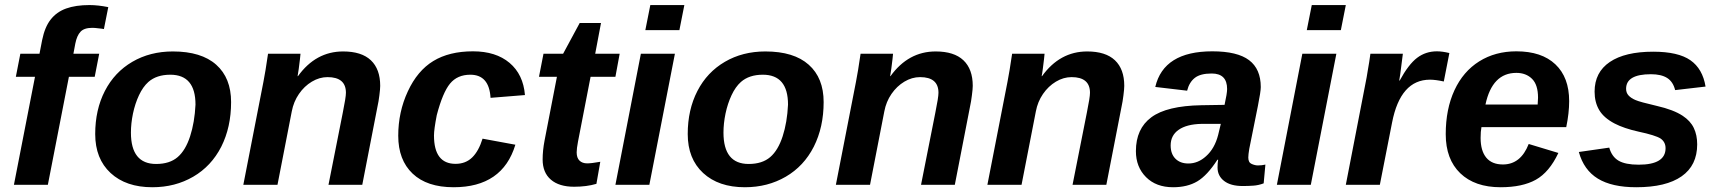

<svg xmlns="http://www.w3.org/2000/svg" viewBox="-20 -745 6930 774"><path d="M257.8 -435.5 172.9 0H36.1L121.1 -435.5H43.9L62 -528.3H139.2L149.9 -583.5Q160.6 -636.2 184.1 -666Q208 -696.8 246.6 -710.7Q285.2 -724.6 340.8 -724.6Q375 -724.6 416.5 -716.3L398.9 -627.9Q396 -628.4 389.6 -629.4Q383.3 -630.4 376 -630.9Q369.6 -631.8 363.3 -632.3Q356.9 -632.8 352.1 -632.8Q319.3 -632.8 304.7 -617.2Q290 -601.6 283.7 -569.8L275.9 -528.3H379.9L361.8 -435.5Z M911.6 -333.5Q911.6 -232.4 872.1 -153.8Q832 -75.2 759 -32.7Q686 9.8 594.2 9.8Q487.8 9.8 425.8 -47.6Q363.8 -105 363.8 -204.6Q363.8 -302.7 402.8 -378.4Q441.9 -454.1 513.4 -495.8Q585 -537.6 676.8 -537.6Q791.5 -537.6 851.6 -484.1Q911.6 -430.7 911.6 -333.5ZM768.1 -323.2Q768.1 -443.8 666.5 -443.8Q611.3 -443.8 578.1 -414.6Q556.2 -395 540.3 -361.1Q524.4 -327.1 516.1 -287.4Q507.8 -247.6 507.8 -210.4Q507.8 -84 609.4 -84Q664.1 -84 696.3 -111.8Q728 -139.2 746.3 -195.3Q764.6 -251.5 768.1 -323.2Z M1156.2 -295.9 1098.6 0H960.9L1042 -415.5Q1045.9 -435.1 1050.5 -463.1Q1055.2 -491.2 1060.5 -528.3H1191.4Q1191.4 -525.4 1189.2 -506.6Q1187 -487.8 1184.3 -467.3Q1181.6 -446.8 1179.7 -438H1181.2Q1252.9 -537.6 1363.3 -537.6Q1437.5 -537.6 1475.1 -502Q1512.7 -466.3 1512.7 -398.9Q1512.7 -386.7 1509.3 -360.1Q1505.9 -333.5 1502.4 -318.8L1440.4 0H1304.2L1361.8 -290.5Q1374.5 -352.5 1374.5 -371.1Q1374.5 -434.1 1300.3 -434.1Q1267.6 -434.1 1237.1 -415.8Q1206.5 -397.5 1185.1 -366.2Q1163.6 -335 1156.2 -295.9Z M1816.4 -84.5Q1856.9 -84.5 1883.3 -110.1Q1909.7 -135.7 1925.3 -186L2057.6 -161.6Q2005.9 9.8 1808.6 9.8Q1701.2 9.8 1643.3 -45.2Q1585.4 -100.1 1585.4 -197.8Q1585.4 -293.5 1624 -376.5Q1662.6 -460 1726.8 -499Q1791 -538.1 1886.7 -538.1Q1979 -538.1 2034.2 -491.5Q2089.4 -444.8 2096.2 -361.8L1957.5 -350.6Q1952.1 -443.8 1876 -443.8Q1823.7 -443.8 1794.2 -408Q1764.6 -372.1 1740.7 -280.8Q1729.5 -223.1 1729.5 -198.7Q1729.5 -84.5 1816.4 -84.5Z M2294.4 7.8Q2233.9 7.8 2200.7 -20.8Q2167.5 -49.3 2167.5 -102.1Q2167.5 -138.2 2175.3 -178.7L2225.1 -435.5H2152.8L2170.9 -528.3H2250L2316.9 -652.3H2402.8L2379.4 -528.3H2478L2460.9 -435.5H2360.8L2310.1 -174.3Q2304.7 -146 2304.7 -130.9Q2304.7 -108.4 2316.2 -97.4Q2327.6 -86.4 2347.2 -86.4Q2363.8 -86.4 2399.9 -92.8L2384.3 -3.9Q2344.7 7.8 2294.4 7.8Z M2738.8 -724.6 2718.8 -623.5H2581.5L2601.6 -724.6ZM2700.7 -528.3 2597.7 0H2460.9L2563.5 -528.3Z M3300.3 -333.5Q3300.3 -232.4 3260.7 -153.8Q3220.7 -75.2 3147.7 -32.7Q3074.7 9.8 2982.9 9.8Q2876.5 9.8 2814.5 -47.6Q2752.4 -105 2752.4 -204.6Q2752.4 -302.7 2791.5 -378.4Q2830.6 -454.1 2902.1 -495.8Q2973.6 -537.6 3065.4 -537.6Q3180.2 -537.6 3240.2 -484.1Q3300.3 -430.7 3300.3 -333.5ZM3156.7 -323.2Q3156.7 -443.8 3055.2 -443.8Q3000 -443.8 2966.8 -414.6Q2944.8 -395 2929 -361.1Q2913.1 -327.1 2904.8 -287.4Q2896.5 -247.6 2896.5 -210.4Q2896.5 -84 2998 -84Q3052.7 -84 3085 -111.8Q3116.7 -139.2 3135 -195.3Q3153.3 -251.5 3156.7 -323.2Z M3544.9 -295.9 3487.3 0H3349.6L3430.7 -415.5Q3434.6 -435.1 3439.2 -463.1Q3443.8 -491.2 3449.2 -528.3H3580.1Q3580.1 -525.4 3577.9 -506.6Q3575.7 -487.8 3573 -467.3Q3570.3 -446.8 3568.4 -438H3569.8Q3641.6 -537.6 3752 -537.6Q3826.2 -537.6 3863.8 -502Q3901.4 -466.3 3901.4 -398.9Q3901.4 -386.7 3897.9 -360.1Q3894.5 -333.5 3891.1 -318.8L3829.1 0H3692.9L3750.5 -290.5Q3763.2 -352.5 3763.2 -371.1Q3763.2 -434.1 3689 -434.1Q3656.2 -434.1 3625.7 -415.8Q3595.2 -397.5 3573.7 -366.2Q3552.2 -335 3544.9 -295.9Z M4155.8 -295.9 4098.1 0H3960.4L4041.5 -415.5Q4045.4 -435.1 4050 -463.1Q4054.7 -491.2 4060.1 -528.3H4190.9Q4190.9 -525.4 4188.7 -506.6Q4186.5 -487.8 4183.8 -467.3Q4181.2 -446.8 4179.2 -438H4180.7Q4252.4 -537.6 4362.8 -537.6Q4437 -537.6 4474.6 -502Q4512.2 -466.3 4512.2 -398.9Q4512.2 -386.7 4508.8 -360.1Q4505.4 -333.5 4502 -318.8L4439.9 0H4303.7L4361.3 -290.5Q4374 -352.5 4374 -371.1Q4374 -434.1 4299.8 -434.1Q4267.1 -434.1 4236.6 -415.8Q4206.1 -397.5 4184.6 -366.2Q4163.1 -335 4155.8 -295.9Z M4989.7 4.9Q4940.9 4.9 4914.6 -15.6Q4888.2 -36.1 4888.2 -69.8Q4888.2 -86.4 4890.6 -101.1H4887.7Q4846.7 -37.6 4806.6 -13.9Q4766.6 9.8 4709 9.8Q4640.6 9.8 4599.9 -31Q4559.1 -71.8 4559.1 -135.7Q4559.1 -226.1 4621.3 -272.2Q4683.6 -318.4 4823.2 -320.8L4916.5 -322.3Q4926.8 -368.7 4926.8 -386.2Q4926.8 -448.7 4864.7 -448.7Q4818.8 -448.7 4796.4 -430.9Q4773.9 -413.1 4765.6 -379.4L4637.2 -394.5Q4670.9 -538.1 4867.2 -538.1Q4968.3 -538.1 5015.4 -502.4Q5062.5 -466.8 5062.5 -394Q5062.5 -376 5050.8 -317.4L5016.1 -145Q5012.2 -121.6 5012.2 -109.9Q5012.2 -89.8 5025.9 -84Q5039.6 -78.1 5050.8 -78.1Q5066.9 -78.1 5081.1 -81.5L5074.2 -5.9Q5053.7 2 5032.7 3.4Q5011.7 4.9 4989.7 4.9ZM4699.2 -158.7Q4699.2 -124.5 4718.5 -105.2Q4737.8 -85.9 4770.5 -85.9Q4809.6 -85.9 4841.8 -115.2Q4876.5 -146 4890.6 -200.7L4901.4 -245.6H4822.3Q4763.2 -244.1 4731.4 -221.7Q4699.2 -199.2 4699.2 -158.7Z M5405.3 -724.6 5385.3 -623.5H5248L5268.1 -724.6ZM5367.2 -528.3 5264.2 0H5127.4L5230 -528.3Z M5800.3 -416.5Q5766.6 -423.8 5744.6 -423.8Q5625.5 -423.8 5591.8 -251L5542.5 0H5405.3L5483.9 -405.3Q5489.7 -433.1 5494.1 -462.4Q5500 -494.6 5504.4 -528.3H5635.3L5624.5 -444.3L5620.6 -420.4H5622.6Q5658.2 -485.8 5692.9 -512Q5727.5 -538.1 5772.5 -538.1Q5794.4 -538.1 5822.8 -531.2Z M5952.1 -232.4Q5948.7 -215.3 5948.7 -189Q5948.7 -137.2 5971.4 -109.6Q5994.1 -82 6038.6 -82Q6110.4 -82 6142.6 -164.6L6262.2 -128.4Q6225.6 -50.8 6171.4 -20.5Q6117.2 9.8 6029.3 9.8Q5925.3 9.8 5866.7 -46.6Q5808.1 -103 5808.1 -204.1Q5808.1 -305.2 5843.3 -381.3Q5878.4 -457 5943.1 -497.6Q6007.8 -538.1 6092.8 -538.1Q6194.8 -538.1 6250.2 -485.6Q6305.7 -433.1 6305.7 -337.4Q6305.7 -289.1 6293.9 -232.4ZM5968.3 -323.7H6178.7L6180.2 -351.1Q6180.2 -403.3 6156 -427.2Q6131.8 -451.2 6092.8 -451.2Q5995.6 -451.2 5968.3 -323.7Z M6821.8 -163.1Q6821.8 -78.1 6759 -34.2Q6696.3 9.8 6576.2 9.8Q6478 9.8 6421.4 -24.9Q6364.7 -59.6 6344.7 -132.3L6467.3 -149.9Q6477.5 -113.3 6504.9 -97.2Q6532.2 -81.1 6585.9 -81.1Q6694.3 -81.1 6694.3 -147.5Q6694.3 -172.4 6674.3 -186.5Q6653.8 -199.7 6585 -214.4Q6526.4 -227.5 6488.8 -247.1Q6445.8 -269.5 6427 -301Q6408.2 -332.5 6408.2 -375.5Q6408.2 -453.6 6469.5 -495.1Q6530.8 -536.6 6644.5 -536.6Q6745.1 -536.6 6794.4 -502.2Q6843.8 -467.8 6855.5 -396L6732.9 -381.8Q6724.6 -415.5 6700.7 -430.7Q6676.8 -445.8 6635.3 -445.8Q6535.2 -445.8 6535.2 -387.2Q6535.2 -371.1 6544.9 -360.4Q6554.7 -349.6 6572.8 -341.8Q6590.3 -334 6659.7 -317.9Q6726.1 -302.7 6763.2 -278.3Q6794.4 -257.8 6808.1 -229.2Q6821.8 -200.7 6821.8 -163.1Z"/></svg>

Font: Arimo
Style: Bold Italic
Weight: 700
Italic angle: -12°
Designer: Steve Matteson
Foundry: Monotype Imaging Inc.
Version: Version 1.33